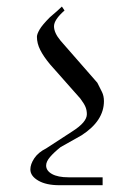

<svg xmlns="http://www.w3.org/2000/svg" viewBox="-20 -375 380 571"><path d="M171.9 -343.8Q140.6 -316.4 140.6 -296.9Q140.6 -277.3 160.2 -253.9L269.5 -128.9Q277.3 -113.3 283.2 -101.6Q289.1 -89.8 289.1 -74.2Q289.1 -15.6 222.7 27.3L160.2 62.5Q140.6 78.1 128.9 91.8Q117.2 105.5 117.2 117.2Q117.2 132.8 134.8 142.6Q152.3 152.3 183.6 152.3H285.2V175.8H156.2Q117.2 175.8 93.8 162.1Q70.3 148.4 70.3 128.9Q70.3 113.3 82 95.7Q93.8 78.1 117.2 66.4L195.3 15.6Q238.3 -11.7 238.3 -35.2Q238.3 -46.9 234.4 -56.6Q230.5 -66.4 218.8 -82L128.9 -183.6Q109.4 -207 99.6 -226.6Q89.8 -246.1 89.8 -265.6Q89.8 -273.4 97.7 -287.1Q105.5 -300.8 128.9 -324.2Q152.3 -343.8 164.1 -355.5Z"/></svg>

Font: 和音 by 宁静之雨，公众号njzyshare
Style: Regular
Weight: 400
Designer: Steve Matteson
Foundry: Ascender Corporation
Version: Version 6.00;June 8, 2018;FontCreator 11.0.0.2388 32-bit